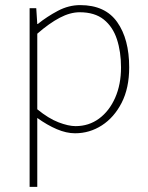

<svg xmlns="http://www.w3.org/2000/svg" viewBox="-20 -510 580 752"><path d="M96 222V-478H122L126 -416H128Q164 -445 206.5 -467.5Q249 -490 294 -490Q392 -490 439 -423.5Q486 -357 486 -246Q486 -165 456.5 -107.5Q427 -50 379 -19Q331 12 274 12Q240 12 202.5 -4Q165 -20 126 -48V222ZM276 -16Q328 -16 368 -45.5Q408 -75 431 -127Q454 -179 454 -246Q454 -307 438 -356Q422 -405 386.5 -433.5Q351 -462 292 -462Q255 -462 214 -440.5Q173 -419 126 -378V-82Q170 -46 209 -31Q248 -16 276 -16Z"/></svg>

Font: Assistant ExtraLight
Style: Regular
Weight: 200
Designer: Hebrew By Ben Nathan, Latin by Paul Hunt
Version: Version 3.000